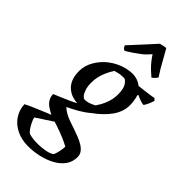

<svg xmlns="http://www.w3.org/2000/svg" viewBox="-308 -759 1039 1039"><g transform="rotate(45 211.5 -239.5)"><path d="M143 213Q95 213 56 194.5Q17 176 -6 142.5Q-29 109 -31 66Q-17 58 7 47.5Q31 37 58.5 25.5Q86 14 109.5 4.5Q133 -5 147 -10L173 3L57 79Q60 92 68 108.5Q76 125 85.5 139Q95 153 105 159Q119 163 136 165Q153 167 171 167Q197 167 226 162Q255 157 271 146Q278 135 283 111Q288 87 288 72Q267 60 239.5 48.5Q212 37 181 26.5Q150 16 118 6Q97 -4 78.5 -16.5Q60 -29 50 -45.5Q40 -62 40 -83Q52 -88 76 -98Q100 -108 125.5 -119.5Q151 -131 167 -140Q148 -141 128 -147.5Q108 -154 90 -169Q72 -184 61.5 -209Q51 -234 51 -271Q51 -312 73.5 -350.5Q96 -389 131 -416Q152 -432 174 -442.5Q196 -453 220 -459Q244 -465 268 -465Q286 -465 303.5 -459Q321 -453 336 -441Q358 -443 380 -446Q402 -449 419.5 -451.5Q437 -454 442 -456L454 -445Q451 -433 444 -417Q437 -401 428 -387Q417 -387 400 -393Q383 -399 370 -406L367 -400Q371 -389 374 -369.5Q377 -350 377 -334Q377 -308 368.5 -284Q360 -260 344 -238Q328 -216 306.5 -195.5Q285 -175 261 -158Q247 -146 232 -135.5Q217 -125 201.5 -116Q186 -107 170.5 -99Q155 -91 140 -84Q151 -73 169 -62.5Q187 -52 209.5 -44Q232 -36 254 -29Q277 -21 298.5 -12.5Q320 -4 337.5 7Q355 18 365 32Q375 46 375 65Q375 102 354.5 130Q334 158 299.5 176.5Q265 195 224 204Q183 213 143 213ZM181 -182Q200 -182 218 -189Q236 -196 246 -202Q251 -209 262 -228Q273 -247 281.5 -273.5Q290 -300 290 -330Q290 -374 276 -394.5Q262 -415 250 -416Q228 -416 213.5 -413Q199 -410 186 -406Q182 -400 174.5 -387Q167 -374 159.5 -356.5Q152 -339 147 -318Q142 -297 142 -274Q142 -245 148.5 -224.5Q155 -204 164.5 -193Q174 -182 181 -182ZM154 -525 147 -522Q141 -523 134.5 -531.5Q128 -540 128 -544Q145 -563 167.5 -587Q190 -611 213 -636.5Q236 -662 256 -684Q261 -686 277 -689Q293 -692 297 -692L354 -591L380 -550Q378 -545 368.5 -535Q359 -525 353 -522Q340 -533 323.5 -548.5Q307 -564 292.5 -582Q278 -600 268 -616L246 -592Q236 -582 221 -570.5Q206 -559 189 -547.5Q172 -536 154 -525Z"/></g></svg>

Font: Labrada Medium
Style: Italic
Weight: 500
Italic angle: -7°
Designer: Mercedes Jáuregui
Foundry: Omnibus-Type Team
Version: Version 1.000